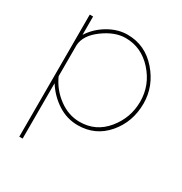

<svg xmlns="http://www.w3.org/2000/svg" viewBox="-172 -655 947 997"><g transform="rotate(30 301.5 -157.0)"><path d="M104 -119V213H84V-519H104V-409Q137 -461 193 -494Q249 -527 307 -527Q413 -527 485 -444.5Q557 -362 557 -258Q557 -148 489.5 -69Q422 10 316 10Q251 10 195.5 -26Q140 -62 104 -119ZM537 -258Q537 -357 469.5 -432Q402 -507 307 -507Q243 -507 175.5 -457.5Q108 -408 104 -348V-161Q133 -96 191 -53Q249 -10 316 -10Q413 -10 475 -85.5Q537 -161 537 -258Z"/></g></svg>

Font: Raleway-v4020 Thin
Style: Regular
Weight: 250
Designer: Matt McInerney, Pablo Impallari, Rodrigo Fuenzalida
Foundry: Matt McInerney, Pablo Impallari, Rodrigo Fuenzalida
Version: Version 4.020;PS 004.020;hotconv 1.0.88;makeotf.lib2.5.64775